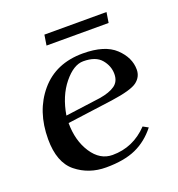

<svg xmlns="http://www.w3.org/2000/svg" viewBox="-111 -665 711 767"><g transform="rotate(-20 245.0 -281.5)"><path d="M161 -573H425L418 -529H154ZM460 -316Q460 -285 434.5 -265.5Q409 -246 324 -234L131 -208Q131 -133 165.5 -80.5Q200 -28 253 -28Q341 -28 404 -94L426 -82Q389 -35 339 -12.5Q289 10 212 10Q139 10 85.5 -33Q32 -76 32 -175Q32 -294 98 -372Q164 -450 279 -450Q372 -450 416 -408.5Q460 -367 460 -316ZM133 -239 282 -259Q325 -266 347.5 -282Q370 -298 370 -330Q370 -364 346.5 -392Q323 -420 270 -420Q229 -420 187.5 -369Q146 -318 133 -239Z"/></g></svg>

Font: Judson
Style: Italic
Weight: 400
Italic angle: -9.5°
Version: Version 20110429